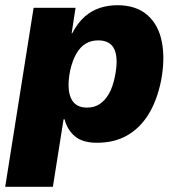

<svg xmlns="http://www.w3.org/2000/svg" viewBox="-27 -537 683 737"><path d="M-7 180 102 -507H263L248 -409H250Q271 -449 297.5 -472.5Q324 -496 356 -506.5Q388 -517 423 -517Q496 -517 539 -479Q582 -441 594.5 -375Q607 -309 591 -226Q575 -149 542 -96.5Q509 -44 460 -16.5Q411 11 345 11Q290 11 260.5 -14Q231 -39 221 -79H217L176 180ZM307 -124Q335 -124 355.5 -137.5Q376 -151 391 -177Q406 -203 414 -243Q428 -311 412.5 -346.5Q397 -382 350 -382Q323 -382 302 -369.5Q281 -357 266 -331Q251 -305 242 -265Q229 -198 245 -161Q261 -124 307 -124Z"/></svg>

Font: Nunito Sans 7pt SemiCondensed Black
Style: Italic
Weight: 900
Width: 4
Italic angle: -9°
Designer: Vernon Adams
Foundry: Vernon Adams
Version: Version 3.101;gftools[0.9.27]